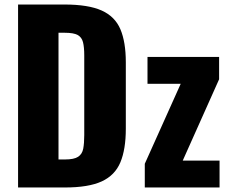

<svg xmlns="http://www.w3.org/2000/svg" viewBox="-20 -830 1018 850"><path d="M60 0V-810H265Q371 -810 430 -783.5Q489 -757 513 -700.5Q537 -644 537 -554V-260Q537 -169 513 -111.5Q489 -54 430.5 -27Q372 0 267 0ZM239 -124H267Q308 -124 326 -136Q344 -148 348.5 -172Q353 -196 353 -232V-585Q353 -621 347.5 -643Q342 -665 324 -675Q306 -685 266 -685H239ZM621 0V-105L780 -459H633V-578H950V-479L789 -119H952V0Z"/></svg>

Font: Oswald
Style: Bold
Weight: 700
Designer: Vernon Adams
Foundry: Vernon Adams
Version: Version 4.103;gftools[0.9.33.dev8+g029e19f]